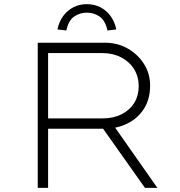

<svg xmlns="http://www.w3.org/2000/svg" viewBox="-20 -906 869 926"><path d="M162 0V-700H485Q547 -700 596 -672Q645 -644 674.5 -597.5Q704 -551 704 -493Q704 -429 675 -382.5Q646 -336 595 -310.5Q544 -285 479 -285H212V0ZM679 0 466 -301 511 -325 739 0ZM212 -335H475Q527 -335 566.5 -355Q606 -375 627.5 -410Q649 -445 649 -490Q649 -536 627 -572Q605 -608 565 -629Q525 -650 474 -650H212ZM300 -759 257 -764Q265 -802 285 -829Q305 -856 334 -871Q363 -886 399 -886Q435 -886 464 -871Q493 -856 513 -829Q533 -802 541 -764L498 -759Q488 -807 460.5 -826Q433 -845 399 -845Q365 -845 337.5 -826Q310 -807 300 -759Z"/></svg>

Font: Lexend Mega ExtraLight
Style: Regular
Weight: 250
Version: Version 1.007